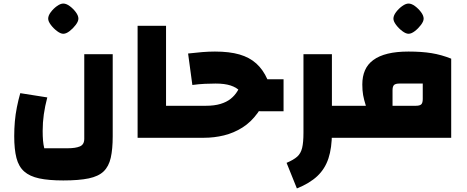

<svg xmlns="http://www.w3.org/2000/svg" viewBox="-20 -775 2628 1080"><path d="M336 240Q254 240 200.5 228.5Q147 217 116 189.5Q85 162 72.5 113.5Q60 65 60 -9Q60 -51 63.5 -91.5Q67 -132 75 -172Q83 -212 94 -251L246 -227Q233 -178 226.5 -132Q220 -86 220 -39Q220 -8 222 15.5Q224 39 229 59H360Q405 59 429.5 48.5Q454 38 454 6V-470H614V-9Q614 64 603 112.5Q592 161 563 189Q534 217 479 228.5Q424 240 336 240ZM336 -585Q321 -585 301 -600Q281 -615 266 -635Q251 -655 251 -670Q251 -687 265.5 -706.5Q280 -726 300 -740.5Q320 -755 336 -755Q353 -755 372.5 -740.5Q392 -726 406.5 -706.5Q421 -687 421 -670Q421 -655 406 -635Q391 -615 371.5 -600Q352 -585 336 -585Z M754 0V-630H914V-180H984V0ZM984 0V-180Q993 -180 998.5 -155Q1004 -130 1004 -90Q1004 -48 998.5 -24Q993 0 984 0Z M1450 -149Q1417 -149 1397 -162.5Q1377 -176 1366 -205Q1354 -238 1332.5 -260.5Q1311 -283 1277.5 -294Q1244 -305 1193 -305Q1165 -305 1132 -303.5Q1099 -302 1062 -297L1038 -474Q1080 -479 1117.5 -482Q1155 -485 1189 -485Q1271 -485 1327.5 -468.5Q1384 -452 1422 -417.5Q1460 -383 1484 -329H1575V-149ZM984 0V-180H1138Q1186 -180 1220.5 -190.5Q1255 -201 1278 -219.5Q1301 -238 1316 -263Q1331 -288 1340 -318L1489 -270Q1467 -192 1429.5 -140Q1392 -88 1343.5 -57.5Q1295 -27 1240 -13.5Q1185 0 1127 0ZM984 0Q975 0 969.5 -24Q964 -48 964 -90Q964 -130 969.5 -155Q975 -180 984 -180Z M1846 0V-180H1915V0ZM1650 285 1592 141Q1632 124 1652 106Q1672 88 1679.5 57Q1687 26 1687 -28V-470H1847V-28Q1847 57 1827.5 116Q1808 175 1765 215.5Q1722 256 1650 285ZM1915 0V-180Q1924 -180 1929.5 -155Q1935 -130 1935 -90Q1935 -48 1929.5 -24Q1924 0 1915 0Z M1915 0V-180H2038Q2027 -215 2022.5 -240.5Q2018 -266 2018 -300Q2018 -345 2033 -379.5Q2048 -414 2080 -437.5Q2112 -461 2161 -473Q2210 -485 2278 -485Q2352 -485 2407.5 -476Q2463 -467 2518 -445V0ZM2188 -180H2319Q2341 -180 2349.5 -188Q2358 -196 2358 -218V-305H2227Q2205 -305 2196.5 -297Q2188 -289 2188 -267ZM1915 0Q1906 0 1900.5 -24Q1895 -48 1895 -90Q1895 -130 1900.5 -155Q1906 -180 1915 -180ZM2278 -585Q2263 -585 2243 -600Q2223 -615 2208 -635Q2193 -655 2193 -670Q2193 -687 2207.5 -706.5Q2222 -726 2242 -740.5Q2262 -755 2278 -755Q2295 -755 2314.5 -740.5Q2334 -726 2348.5 -706.5Q2363 -687 2363 -670Q2363 -655 2348 -635Q2333 -615 2313.5 -600Q2294 -585 2278 -585Z"/></svg>

Font: Changa ExtraBold
Style: Regular
Weight: 800
Designer: Eduardo Rodriguez Tunni
Foundry: Eduardo Rodriguez Tunni
Version: Version 3.002; ttfautohint (v1.8.2)